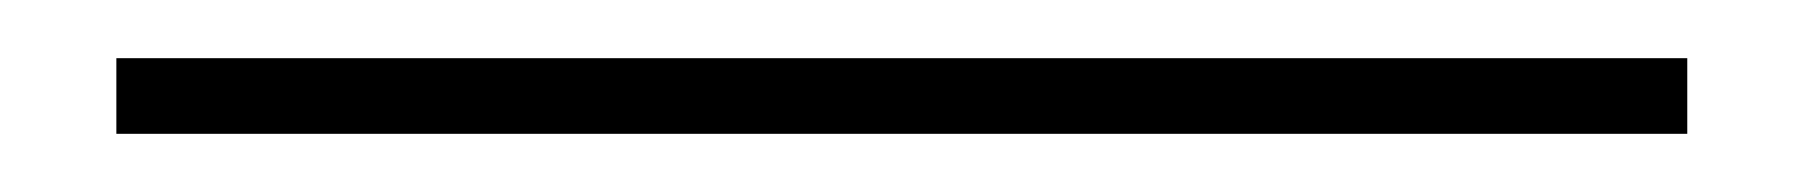

<svg xmlns="http://www.w3.org/2000/svg" viewBox="-20 51 620 66"><path d="M20 97V71H560V97Z"/></svg>

Font: Kalnia Glaze Thin Light
Style: Regular
Weight: 300
Version: Version 1.110